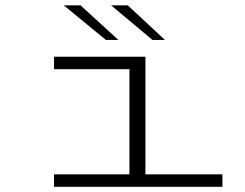

<svg xmlns="http://www.w3.org/2000/svg" viewBox="-20 -718 940 738"><path d="M187.5 0V-48H477.5V-452H187.5V-500H539V-48H835V0ZM566 -564.5 407 -697.5H471L614 -564.5ZM387 -564.5 225 -697.5H289.5L435 -564.5Z"/></svg>

Font: Trispace Expanded ExtraLight
Style: Regular
Weight: 200
Width: 7
Designer: Tyler Finck
Foundry: Etcetera Type Company
Version: Version 1.210; ttfautohint (v1.8.3)